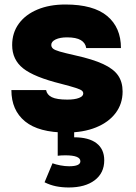

<svg xmlns="http://www.w3.org/2000/svg" viewBox="-20 -580 601 848"><path d="M269 -560.1Q392.6 -560.1 453.4 -509.3Q514.2 -458.5 514.2 -367.7H360.8Q357.4 -390.6 336.9 -402.8Q316.4 -415 275.9 -415Q245.1 -415 225.8 -405.8Q206.5 -396.5 206.5 -381.8Q206.5 -372.1 213.9 -365.5Q221.2 -358.9 243.9 -352.3Q266.6 -345.7 312.5 -335.4Q389.6 -318.4 435.5 -297.1Q481.4 -275.9 501.5 -246.8Q521.5 -217.8 521.5 -175.8Q521.5 -121.6 490.7 -80.8Q460 -40 404.1 -17.3Q348.1 5.4 273.4 5.4Q150.9 5.4 90.6 -43.9Q30.3 -93.3 30.3 -182.1H183.6Q187.5 -161.1 209.2 -150.6Q231 -140.1 277.3 -140.1Q310.1 -140.1 328.9 -147.5Q347.7 -154.8 347.7 -167Q347.7 -174.8 341.3 -179.9Q335 -185.1 314 -191.9Q293 -198.7 249.5 -210Q131.3 -239.3 82.5 -277.8Q33.7 -316.4 33.7 -380.9Q33.7 -435.1 63 -475.3Q92.3 -515.6 145.3 -537.8Q198.2 -560.1 269 -560.1ZM440.4 127.9Q440.4 184.1 398.2 216.1Q356 248 283.7 248Q253.9 248 227.5 242.7Q201.2 237.3 176.8 225.1L211.9 141.1Q226.1 146.5 246.6 150.4Q267.1 154.3 285.2 154.3Q335 154.3 335 132.3Q335 106 268.6 106Q250 106 234.9 107.9V-0.5H307.6V26.4Q372.1 26.4 406.2 52.5Q440.4 78.6 440.4 127.9Z"/></svg>

Font: Estedad-FD Black
Style: Regular
Weight: 900
Designer: Amin Abedi
Version: Version 7.3